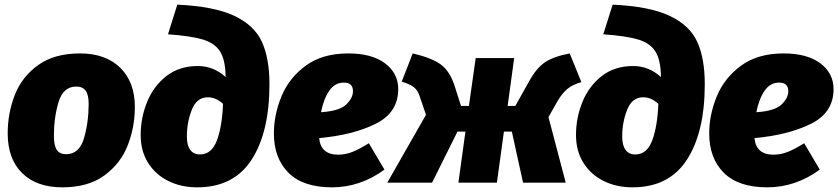

<svg xmlns="http://www.w3.org/2000/svg" viewBox="-20 -783 3593 823"><path d="M13 -211Q13 -298 43.5 -376Q74 -454 143.5 -504Q213 -554 323 -554Q433 -554 495.5 -492.5Q558 -431 558 -325Q558 -238 527.5 -160Q497 -82 427.5 -31Q358 20 247 20Q137 20 75 -41Q13 -102 13 -211ZM360 -338Q360 -377 347 -394.5Q334 -412 307 -412Q251 -412 231 -345.5Q211 -279 211 -201Q211 -159 223.5 -140.5Q236 -122 263 -122Q320 -122 340 -190.5Q360 -259 360 -338Z M583 -204Q583 -279 611 -347Q639 -415 694 -457.5Q749 -500 828 -500Q895 -500 947 -453V-456Q946 -526 923.5 -562Q901 -598 850 -613.5Q799 -629 700 -636L740 -763Q897 -756 983.5 -715.5Q1070 -675 1102.5 -604Q1135 -533 1135 -422Q1135 -217 1058.5 -98.5Q982 20 825 20Q756 20 701 -7.5Q646 -35 614.5 -85.5Q583 -136 583 -204ZM936 -338Q905 -366 871 -366Q823 -366 802 -312Q781 -258 781 -198Q781 -160 795.5 -140.5Q810 -121 837 -121Q887 -121 909.5 -180.5Q932 -240 936 -338Z M1348 -191Q1355 -120 1429 -120Q1461 -120 1491 -132Q1521 -144 1561 -169L1628 -56Q1524 20 1403 20Q1279 20 1216.5 -42.5Q1154 -105 1154 -211Q1154 -291 1186.5 -370Q1219 -449 1290.5 -501.5Q1362 -554 1473 -554Q1574 -554 1630.5 -511.5Q1687 -469 1687 -401Q1687 -300 1589.5 -252Q1492 -204 1348 -191ZM1493 -392Q1493 -429 1454 -429Q1415 -429 1391 -393.5Q1367 -358 1356 -302Q1435 -307 1464 -335Q1493 -363 1493 -392Z M2472 -431Q2433 -420 2411 -401Q2389 -382 2370 -350L2331 -281L2405 0H2222L2174 -219H2140L2110 0H1945L1975 -219H1941L1832 0H1640L1806 -291L1778 -373Q1770 -397 1753 -410Q1736 -423 1702 -433L1749 -554Q1831 -535 1869.5 -506.5Q1908 -478 1928 -417L1956 -329H1990L2019 -534H2184L2156 -329H2189L2250 -438Q2279 -490 2314.5 -515Q2350 -540 2422 -554Z M2449 -204Q2449 -279 2477 -347Q2505 -415 2560 -457.5Q2615 -500 2694 -500Q2761 -500 2813 -453V-456Q2812 -526 2789.5 -562Q2767 -598 2716 -613.5Q2665 -629 2566 -636L2606 -763Q2763 -756 2849.5 -715.5Q2936 -675 2968.5 -604Q3001 -533 3001 -422Q3001 -217 2924.5 -98.5Q2848 20 2691 20Q2622 20 2567 -7.5Q2512 -35 2480.5 -85.5Q2449 -136 2449 -204ZM2802 -338Q2771 -366 2737 -366Q2689 -366 2668 -312Q2647 -258 2647 -198Q2647 -160 2661.5 -140.5Q2676 -121 2703 -121Q2753 -121 2775.5 -180.5Q2798 -240 2802 -338Z M3214 -191Q3221 -120 3295 -120Q3327 -120 3357 -132Q3387 -144 3427 -169L3494 -56Q3390 20 3269 20Q3145 20 3082.5 -42.5Q3020 -105 3020 -211Q3020 -291 3052.5 -370Q3085 -449 3156.5 -501.5Q3228 -554 3339 -554Q3440 -554 3496.5 -511.5Q3553 -469 3553 -401Q3553 -300 3455.5 -252Q3358 -204 3214 -191ZM3359 -392Q3359 -429 3320 -429Q3281 -429 3257 -393.5Q3233 -358 3222 -302Q3301 -307 3330 -335Q3359 -363 3359 -392Z"/></svg>

Font: Fira Sans Black
Style: Italic
Weight: 900
Italic angle: -8°
Designer: Carrois Corporate & Edenspiekermann AG
Foundry: Carrois Corporate GbR & Edenspiekermann AG
Version: Version 4.203